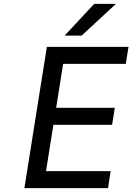

<svg xmlns="http://www.w3.org/2000/svg" viewBox="-20 -972 684 992"><path d="M401.9 -788.1H314L466.8 -952.1H579.1ZM538.1 0H106L222.2 -730H644L629.9 -642.1H306.2L270 -415H573.2L559.1 -327.1H255.9L217.8 -87.9H551.8Z"/></svg>

Font: Sora Italic
Style: Regular
Weight: 400
Designer: Jonathan Barnbrook, Julián Moncada
Foundry: Barnbrook Fonts
Version: Version 2.000